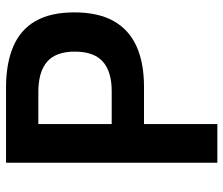

<svg xmlns="http://www.w3.org/2000/svg" viewBox="-72 -668 740 636"><g transform="rotate(-90 298.0 -350.0)"><path d="M77 0V-700H326Q406 -700 462 -676Q518 -652 546.5 -602Q575 -552 575 -474Q575 -395 546.5 -344Q518 -293 463 -268Q408 -243 329 -243H205V0ZM205 -350H314Q379 -350 412 -379.5Q445 -409 445 -472Q445 -535 411.5 -564Q378 -593 311 -593H205Z"/></g></svg>

Font: Cabin VF Beta
Style: Regular
Weight: 400
Designer: Pablo Impallari
Foundry: Pablo Impallari. http://www.impallari.com Igino Marini. http://www.ikern.com
Version: Version 2.200